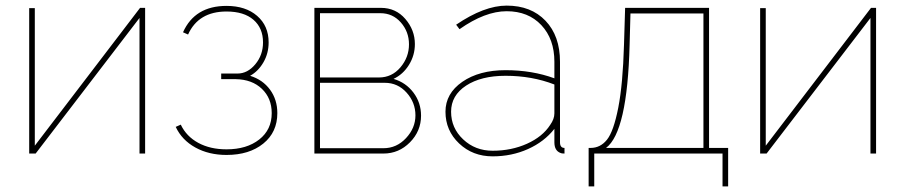

<svg xmlns="http://www.w3.org/2000/svg" viewBox="-20 -547 3225 684"><path d="M84 0V-518H104V-28L479 -519H497V0H477V-483L107 0Z M787 5Q724 5 676 -21.5Q628 -48 606 -95L624 -103Q644 -61 686.5 -38Q729 -15 787 -15Q859 -15 903.5 -50Q948 -85 948 -144Q948 -197 913 -230.5Q878 -264 820 -265H768V-285H826Q862 -285 889.5 -318Q917 -351 917 -396Q917 -447 883 -476.5Q849 -506 787 -506Q687 -506 650 -424L632 -432Q674 -526 787 -526Q855 -526 896 -490.5Q937 -455 937 -396Q937 -357 918.5 -325Q900 -293 871 -277Q916 -263 942 -227.5Q968 -192 968 -144Q968 -76 918 -35.5Q868 5 787 5Z M1100 0V-519H1337Q1390 -519 1424 -479.5Q1458 -440 1458 -390Q1458 -350 1437 -316Q1416 -282 1382 -266Q1426 -253 1453 -217Q1480 -181 1480 -135Q1480 -80 1440.5 -40Q1401 0 1346 0ZM1120 -271H1330Q1376 -271 1406.5 -307Q1437 -343 1437 -389Q1437 -434 1408 -467Q1379 -500 1335 -500H1120ZM1120 -19H1346Q1393 -19 1426.5 -55Q1460 -91 1460 -136Q1460 -182 1428.5 -217Q1397 -252 1351 -252H1120Z M1567 -149Q1567 -214 1627 -255.5Q1687 -297 1781 -297Q1876 -297 1955 -268V-327Q1955 -408 1908.5 -457.5Q1862 -507 1785 -507Q1708 -507 1617 -443L1605 -459Q1705 -527 1785 -527Q1872 -527 1923.5 -473Q1975 -419 1975 -327V-40Q1975 -20 1991 -20V0Q1980 0 1977 -2Q1955 -10 1955 -40V-88Q1919 -42 1861 -16Q1803 10 1735 10Q1664 10 1615.5 -36Q1567 -82 1567 -149ZM1940 -102Q1955 -123 1955 -143V-246Q1875 -277 1781 -277Q1694 -277 1640.5 -242Q1587 -207 1587 -149Q1587 -91 1630 -50.5Q1673 -10 1735 -10Q1802 -10 1857.5 -35Q1913 -60 1940 -102Z M2077 117V-20H2084Q2119 -20 2142.5 -49.5Q2166 -79 2182.5 -163Q2199 -247 2203 -388L2207 -519H2506V-20H2574V117H2554V0H2097V117ZM2139 -20H2486V-499H2226L2223 -388Q2215 -77 2139 -20Z M2688 0V-518H2708V-28L3083 -519H3101V0H3081V-483L2711 0Z"/></svg>

Font: Raleway-v4020 Thin
Style: Regular
Weight: 250
Designer: Matt McInerney, Pablo Impallari, Rodrigo Fuenzalida
Foundry: Matt McInerney, Pablo Impallari, Rodrigo Fuenzalida
Version: Version 4.020;PS 004.020;hotconv 1.0.88;makeotf.lib2.5.64775